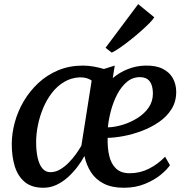

<svg xmlns="http://www.w3.org/2000/svg" viewBox="-20 -876 884 906"><path d="M521.5 -566.5 512 -507.5Q545 -535 584 -550.2Q623 -565.5 665.5 -566.5Q716 -567.5 748 -551.2Q780 -535 795.5 -507Q811 -479 811.5 -444.5Q812 -397.5 789.8 -361.8Q767.5 -326 730.5 -300.5Q693.5 -275 649.8 -258.5Q606 -242 563.5 -234Q521 -226 488 -225.5Q486.5 -178.5 495.5 -140.5Q504.5 -102.5 527.8 -80.5Q551 -58.5 592 -58.5Q640.5 -58.5 683 -80Q725.5 -101.5 759 -136.5L782 -96.5Q768.5 -76 738 -51Q707.5 -26 663.2 -8Q619 10 564 10Q508 10 469.8 -9.5Q431.5 -29 409.5 -63Q387.5 -97 378.5 -140Q365 -114.5 344.8 -88Q324.5 -61.5 299.8 -39.2Q275 -17 246 -3.5Q217 10 185 10Q130 10 97.2 -17Q64.5 -44 50 -90.5Q35.5 -137 35.5 -196Q35.5 -246 49.8 -298.5Q64 -351 92.2 -398.8Q120.5 -446.5 161.2 -484.5Q202 -522.5 254.8 -544.5Q307.5 -566.5 371.5 -566.5Q396.5 -566.5 422.8 -561.8Q449 -557 470.5 -550.5ZM364 -188.5 412.5 -495.5Q401.5 -504 386.8 -507.8Q372 -511.5 356 -511Q315.5 -509 282.8 -489.5Q250 -470 225.2 -438Q200.5 -406 184 -366.8Q167.5 -327.5 159 -285.8Q150.5 -244 150.5 -205Q150.5 -162 158 -130Q165.5 -98 180.5 -80.8Q195.5 -63.5 217.5 -63.5Q241 -63.5 262.8 -76Q284.5 -88.5 303.8 -108Q323 -127.5 338.5 -149.2Q354 -171 364 -188.5ZM640.5 -512Q605.5 -512 578.8 -489.5Q552 -467 533.2 -431Q514.5 -395 503.5 -353.8Q492.5 -312.5 489 -275Q522 -276 559 -287.2Q596 -298.5 628.8 -319Q661.5 -339.5 681.8 -369Q702 -398.5 701.5 -436.5Q701 -474 685.8 -493Q670.5 -512 640.5 -512ZM478 -650.5 632 -856.5 708 -794.5Q702.5 -784.5 685.8 -767.5Q669 -750.5 646 -730Q623 -709.5 597.5 -689.2Q572 -669 548.5 -652.5Q525 -636 507.5 -627.5Z"/></svg>

Font: Merriweather 20pt Medium
Style: Italic
Weight: 500
Italic angle: -7.8°
Version: Version 2.101